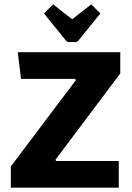

<svg xmlns="http://www.w3.org/2000/svg" viewBox="-20 -866 607 886"><path d="M30 0V-98L330 -496L327 -502H77L62 -625H535V-527L236 -129L239 -123H528V0ZM225 -846 313 -777 401 -846 443 -804 342 -679Q337 -672 329 -672H297Q289 -672 284 -679L183 -804Z"/></svg>

Font: Changa SemiBold
Style: Regular
Weight: 600
Designer: Eduardo Rodriguez Tunni
Foundry: Eduardo Rodriguez Tunni
Version: Version 3.002; ttfautohint (v1.8.2)